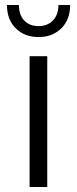

<svg xmlns="http://www.w3.org/2000/svg" viewBox="-20 -752 309 772"><path d="M99 -526H170V0H99ZM8 -732H56Q56 -692 77.5 -669.5Q99 -647 135 -647Q171 -647 193 -670Q215 -693 215 -732H262Q262 -673 226.5 -638Q191 -603 135 -603Q79 -603 43.5 -638Q8 -673 8 -732Z"/></svg>

Font: APTA Sans Regular
Style: Regular
Weight: 400
Version: Version 7.200